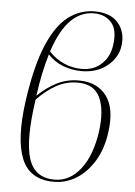

<svg xmlns="http://www.w3.org/2000/svg" viewBox="-55 -812 607 864"><g transform="rotate(5 249.0 -380.0)"><path d="M221 10Q112 10 75.5 -79Q39 -168 63 -341Q85 -497 124 -591.5Q163 -686 217 -728Q271 -770 338 -770Q410 -770 445 -728.5Q480 -687 471 -625Q464 -573 418 -535Q372 -497 301 -497Q259 -497 219 -512Q179 -527 149 -559Q124 -478 109 -369Q148 -407 193.5 -430.5Q239 -454 294 -454Q377 -454 419 -398Q461 -342 446 -234Q436 -158 403 -103.5Q370 -49 323 -19.5Q276 10 221 10ZM335 -761Q276 -761 230.5 -715.5Q185 -670 153 -573Q185 -539 223 -523Q261 -507 301 -507Q356 -507 391 -540Q426 -573 433 -623Q444 -694 415 -727.5Q386 -761 335 -761ZM289 -444Q238 -444 193.5 -419.5Q149 -395 107 -351Q80 -167 106.5 -83.5Q133 0 223 0Q292 0 340.5 -62.5Q389 -125 404 -234Q417 -330 390.5 -387Q364 -444 289 -444Z"/></g></svg>

Font: Noto Serif Display SemiCondensed ExtraLight
Style: Italic
Weight: 200
Width: 4
Italic angle: -12°
Designer: Monotype Design Team
Foundry: Monotype Imaging Inc.
Version: Version 2.009